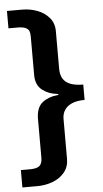

<svg xmlns="http://www.w3.org/2000/svg" viewBox="-59 -760 513 958"><g transform="rotate(-5 197.0 -281.0)"><path d="M90.2 -723H13.5V-636H58.8Q86.1 -636 99.6 -629.4Q113.1 -622.9 116.9 -612.4Q120.8 -602 120.8 -584.2V-388.8Q122.2 -341.2 153.2 -317.2Q184.2 -293.1 227 -288.8Q233 -287.8 233.2 -285.4Q233.5 -283 227 -282.5Q183.1 -278.6 152.7 -254.9Q122.2 -231.2 120.8 -176V21.5Q120.8 50.1 107.2 62.1Q93.6 74 58.5 74H13.5V161H87.8Q129.2 161 165.8 147.2Q202.2 133.4 225 105.8Q247.8 78.2 247.8 38.8V-162.5Q247.8 -186.6 259.8 -205.8Q271.9 -225 297.1 -236Q322.2 -247 360.8 -247V-324Q320.9 -324.1 295.9 -334.1Q271 -344.1 259.4 -363.6Q247.8 -383 247.8 -412.8V-602.2Q247.8 -640.9 225 -668.1Q202.2 -695.4 166 -709.2Q129.8 -723 90.2 -723Z"/></g></svg>

Font: Public Sans VF
Style: Regular
Weight: 400
Designer: Pablo Impallari, Rodrigo Fuenzalida (Modified by Dan O. Williams and USWDS)
Version: Version 1.003